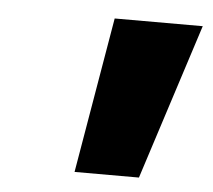

<svg xmlns="http://www.w3.org/2000/svg" viewBox="-35 -878 449 404"><g transform="rotate(5 189.0 -675.5)"><path d="M378 -840 272 -511H136L192 -840Z"/></g></svg>

Font: TypoPRO Sinkin Sans
Style: 900 X Black Italic
Weight: 950
Italic angle: -112°
Designer: Keith Bates
Foundry: K-Type
Version: Sinkin Sans (version 1.0)  by Keith Bates   •   © 2014   www